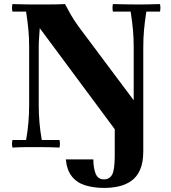

<svg xmlns="http://www.w3.org/2000/svg" viewBox="-20 -722 838 942"><path d="M303 60H438Q438 101 449 129.5Q460 158 490 158Q517 158 530 135Q543 112 543 40V-165H683V20Q683 76 667 111.5Q651 147 623.5 166Q596 185 562 192.5Q528 200 492 200Q440 200 399 187.5Q358 175 333 144Q308 113 303 60ZM593 0Q583 -22 574 -38.5Q565 -55 553.5 -72.5Q542 -90 523 -115L175 -584L146 -700Q168 -700 198 -700Q228 -700 255.5 -700.5Q283 -701 299 -702Q312 -677 326.5 -651.5Q341 -626 366 -591L636 -230L683 0Q665 2 638 2Q611 2 593 0ZM41 2Q37 -17 41 -35H108Q116 -80 119.5 -122.5Q123 -165 123 -210V-490Q123 -535 119.5 -574Q116 -613 108 -665H41Q37 -684 41 -702Q76 -701 102 -700.5Q128 -700 146 -700L175 -584Q174 -562 172 -539Q170 -516 170 -490V-210Q170 -165 173.5 -122.5Q177 -80 185 -35H272Q276 -17 272 2Q230 0 197.5 0Q165 0 146 0Q128 0 102 0Q76 0 41 2ZM683 0 636 -230V-490Q636 -535 632.5 -574Q629 -613 621 -665H534Q530 -684 534 -702Q576 -701 609 -700.5Q642 -700 661 -700Q678 -700 704.5 -700.5Q731 -701 765 -702Q769 -684 765 -665H698Q690 -613 686.5 -574Q683 -535 683 -490Z"/></svg>

Font: Poltawski Nowy
Style: Bold
Weight: 700
Designer: Adam Pótawski, Mateusz Machalski, Borys Kosmynka, Ania Wieluska
Foundry: Capitalics.wtf
Version: Version 1.001;gftools[0.9.25]